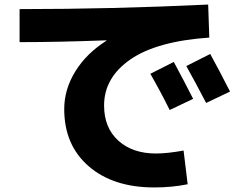

<svg xmlns="http://www.w3.org/2000/svg" viewBox="-20 -757 1040 843"><path d="M828 -323 725 -274Q686 -353 640 -433L743 -485Q789 -400 828 -323ZM990 -355 885 -305Q840 -392 798 -467L903 -520Q939 -455 990 -355ZM66 -717Q472 -717 894 -737L899 -592Q668 -576 552.5 -496Q437 -416 437 -294Q437 -196 499.5 -139.5Q562 -83 665 -83Q714 -83 786 -96L804 52Q735 66 657 66Q477 66 369.5 -27Q262 -120 262 -278Q262 -365 311 -444Q360 -523 447 -578V-580Q237 -572 66 -572Z"/></svg>

Font: Mplus 1p ExtraBold
Style: Regular
Weight: 800
Version: Version 1.061